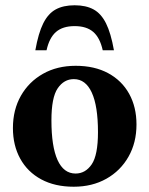

<svg xmlns="http://www.w3.org/2000/svg" viewBox="-20 -695 566 728"><path d="M259.5 13Q188 13 136.2 -15Q84.5 -43 56.8 -93.2Q29 -143.5 29 -209.5Q29 -278.5 59.2 -331.8Q89.5 -385 143 -415.2Q196.5 -445.5 267 -445.5Q338.5 -445.5 390.2 -417.5Q442 -389.5 469.8 -339.2Q497.5 -289 497.5 -223Q497.5 -154 467.2 -100.8Q437 -47.5 383.2 -17.2Q329.5 13 259.5 13ZM266.5 -37Q304 -37 327.8 -72Q351.5 -107 351.5 -194Q351.5 -293 328 -344Q304.5 -395 260 -395Q222.5 -395 198.8 -360.2Q175 -325.5 175 -238.5Q175 -139.5 198.2 -88.2Q221.5 -37 266.5 -37ZM263 -596Q218 -596 192.5 -574Q167 -552 156.5 -504.5H114Q125.5 -569.5 144 -606.5Q162.5 -643.5 191.2 -659.2Q220 -675 263 -675Q306 -675 334.8 -659.2Q363.5 -643.5 382 -606.5Q400.5 -569.5 412 -504.5H369.5Q359 -552 333.5 -574Q308 -596 263 -596Z"/></svg>

Font: Newsreader Text
Style: Bold
Weight: 700
Designer: Hugues Gentile
Foundry: Production Type
Version: Version 1.001